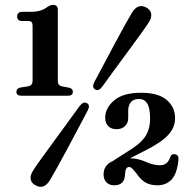

<svg xmlns="http://www.w3.org/2000/svg" viewBox="-20 -736 772 772"><path d="M69 -651.5Q49 -651.5 49 -670Q49 -688.5 70.5 -688.5H101Q127.5 -688.5 143.2 -693.8Q159 -699 172 -709Q184.5 -716.5 193 -716.5Q212.5 -716.5 212.5 -697V-410.5Q212.5 -392.5 228 -389L257.5 -383.5Q273 -380 273 -367Q273 -351 253 -351H66Q46 -351 46 -367Q46 -380.5 62 -384L94 -389Q111 -392.5 111 -411V-630Q111 -643 107 -647.2Q103 -651.5 93.5 -651.5ZM391 -387.5Q376.5 -368 362 -376.5Q348.5 -384.5 359.5 -406.5Q375 -435.5 396.8 -476.5Q418.5 -517.5 441.2 -560Q464 -602.5 483 -636.8Q502 -671 511.5 -686.5Q536.5 -725 570.5 -704.5Q586 -695 588 -679.5Q590 -664 578.5 -646.5Q569 -631.5 546.2 -599.8Q523.5 -568 494.5 -529Q465.5 -490 437.8 -452Q410 -414 391 -387.5ZM300 -309.5Q315.5 -329.5 330 -321Q344 -312.5 332 -290.5Q317 -262 295.2 -221Q273.5 -180 250.5 -137Q227.5 -94 208.2 -59.5Q189 -25 179.5 -9.5Q155 28.5 121 8Q105 -1 103.2 -16.8Q101.5 -32.5 113 -50Q122 -65 145.2 -97Q168.5 -129 197.2 -168.5Q226 -208 253.8 -245.8Q281.5 -283.5 300 -309.5ZM396.5 -35Q396.5 -72 433.5 -88.5L491 -125.5Q541.5 -155 562.5 -185Q583.5 -215 583.5 -259Q583.5 -301.5 572 -319.8Q560.5 -338 539.5 -338Q516 -338 505.8 -324.8Q495.5 -311.5 495.5 -291V-261.5Q495.5 -241 482.5 -228.8Q469.5 -216.5 448.5 -216.5Q427.5 -216.5 415.2 -228.8Q403 -241 403 -263Q403 -301.5 438.8 -332.2Q474.5 -363 547.5 -363Q616.5 -363 650.2 -334.2Q684 -305.5 684 -260.5Q684 -223 655.2 -192.2Q626.5 -161.5 556.5 -127L502.5 -99.5Q536 -99 566.5 -85.2Q597 -71.5 623.5 -71.5Q654 -71.5 664.5 -104.5Q669 -117.5 681.5 -116Q699.5 -115 697.5 -93Q692 -38 670.2 -14.5Q648.5 9 613 9Q583.5 9 564 -2.8Q544.5 -14.5 527 -41Q517 -53 511.2 -58.8Q505.5 -64.5 498.5 -64.5Q484 -64.5 482.5 -33.5Q481 9 439 9Q419.5 9 408 -2.8Q396.5 -14.5 396.5 -35Z"/></svg>

Font: Fraunces 72pt Soft SemiBold
Style: Regular
Weight: 600
Version: Version 1.000;[b76b70a41]